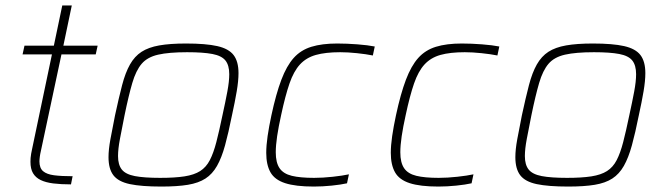

<svg xmlns="http://www.w3.org/2000/svg" viewBox="-20 -678 2445 706"><path d="M241 0Q204 0 176 -3.5Q148 -7 129.5 -16Q111 -25 101.5 -41Q92 -57 92 -83Q92 -90 92.5 -97Q93 -104 94.5 -112.5Q96 -121 98 -130L171 -478H63L70 -510H178L209 -658H244L213 -510H339L332 -478H206L128 -112Q127 -107 126.5 -102.5Q126 -98 125.5 -93.5Q125 -89 125 -85Q125 -60 138.5 -48.5Q152 -37 179 -33.5Q206 -30 247 -30Z M573 8Q500 8 457.5 -1Q415 -10 397 -33.5Q379 -57 379 -100Q379 -128 386 -166Q393 -204 403 -254Q417 -319 429 -365Q441 -411 458 -441Q475 -471 500.5 -487.5Q526 -504 565.5 -511Q605 -518 664 -518Q737 -518 779 -508.5Q821 -499 839 -475.5Q857 -452 857 -409Q857 -381 850.5 -342.5Q844 -304 833 -254Q820 -189 807.5 -143.5Q795 -98 778 -68Q761 -38 735.5 -21.5Q710 -5 671 1.5Q632 8 573 8ZM569 -24Q623 -24 658.5 -29.5Q694 -35 716 -49Q738 -63 751.5 -89Q765 -115 775.5 -155.5Q786 -196 798 -254Q809 -304 816 -341.5Q823 -379 823 -405Q823 -438 809 -455.5Q795 -473 761 -479.5Q727 -486 668 -486Q601 -486 561.5 -477Q522 -468 501 -443.5Q480 -419 466.5 -373Q453 -327 438 -254Q428 -204 421 -167Q414 -130 414 -104Q414 -72 428 -54.5Q442 -37 476 -30.5Q510 -24 569 -24Z M1134 8Q1067 8 1028.5 -4.5Q990 -17 974.5 -44.5Q959 -72 959 -116Q959 -143 964 -177.5Q969 -212 978 -254Q995 -333 1014.5 -384.5Q1034 -436 1060 -465Q1086 -494 1125 -506Q1164 -518 1220 -518Q1255 -518 1294 -515Q1333 -512 1358 -507L1351 -474Q1326 -479 1292.5 -482.5Q1259 -486 1231 -486Q1177 -486 1141.5 -476Q1106 -466 1083 -441Q1060 -416 1044.5 -371Q1029 -326 1014 -256Q1004 -211 999 -177Q994 -143 994 -118Q994 -80 1008 -59.5Q1022 -39 1053 -31.5Q1084 -24 1135 -24Q1167 -24 1203.5 -28Q1240 -32 1263 -37L1256 -4Q1234 1 1200 4.5Q1166 8 1134 8Z M1592 8Q1525 8 1486.5 -4.5Q1448 -17 1432.5 -44.5Q1417 -72 1417 -116Q1417 -143 1422 -177.5Q1427 -212 1436 -254Q1453 -333 1472.5 -384.5Q1492 -436 1518 -465Q1544 -494 1583 -506Q1622 -518 1678 -518Q1713 -518 1752 -515Q1791 -512 1816 -507L1809 -474Q1784 -479 1750.5 -482.5Q1717 -486 1689 -486Q1635 -486 1599.5 -476Q1564 -466 1541 -441Q1518 -416 1502.5 -371Q1487 -326 1472 -256Q1462 -211 1457 -177Q1452 -143 1452 -118Q1452 -80 1466 -59.5Q1480 -39 1511 -31.5Q1542 -24 1593 -24Q1625 -24 1661.5 -28Q1698 -32 1721 -37L1714 -4Q1692 1 1658 4.5Q1624 8 1592 8Z M2069 8Q1996 8 1953.5 -1Q1911 -10 1893 -33.5Q1875 -57 1875 -100Q1875 -128 1882 -166Q1889 -204 1899 -254Q1913 -319 1925 -365Q1937 -411 1954 -441Q1971 -471 1996.5 -487.5Q2022 -504 2061.5 -511Q2101 -518 2160 -518Q2233 -518 2275 -508.5Q2317 -499 2335 -475.5Q2353 -452 2353 -409Q2353 -381 2346.5 -342.5Q2340 -304 2329 -254Q2316 -189 2303.5 -143.5Q2291 -98 2274 -68Q2257 -38 2231.5 -21.5Q2206 -5 2167 1.5Q2128 8 2069 8ZM2065 -24Q2119 -24 2154.5 -29.5Q2190 -35 2212 -49Q2234 -63 2247.5 -89Q2261 -115 2271.5 -155.5Q2282 -196 2294 -254Q2305 -304 2312 -341.5Q2319 -379 2319 -405Q2319 -438 2305 -455.5Q2291 -473 2257 -479.5Q2223 -486 2164 -486Q2097 -486 2057.5 -477Q2018 -468 1997 -443.5Q1976 -419 1962.5 -373Q1949 -327 1934 -254Q1924 -204 1917 -167Q1910 -130 1910 -104Q1910 -72 1924 -54.5Q1938 -37 1972 -30.5Q2006 -24 2065 -24Z"/></svg>

Font: Saira Thin Thin
Style: Italic
Weight: 250
Italic angle: -12°
Version: Version 1.101